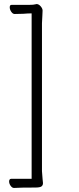

<svg xmlns="http://www.w3.org/2000/svg" viewBox="-20 -767 390 947"><path d="M95 -699 52 -698Q43 -698 35.5 -709Q28 -720 28 -731Q28 -743 37 -743H124Q146 -743 156 -746L160 -747Q171 -747 180.5 -736Q190 -725 190 -715L189 -691L187 -652V77Q187 85 190 116Q192 131 192 136Q192 147 184.5 152.5Q177 158 154 158Q76 158 50 160H49Q40 160 32.5 149.5Q25 139 25 128Q25 122 27.5 118.5Q30 115 35 115H136V-701Q117 -701 95 -699Z"/></svg>

Font: JyunsaiKaai Light
Style: Regular
Weight: 300
Designer: Fontworks Inc.
Version: Version 0.030;April 7, 2024;FontCreator 14.0.0.2901 64-bit